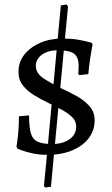

<svg xmlns="http://www.w3.org/2000/svg" viewBox="-20 -678 499 852"><path d="M191 -19 234 -484H266L222 -19ZM180 154 175 147 191 -19H222L206 151ZM234 -484 250 -654 276 -658 282 -649 266 -484ZM191 9Q152 9 122 2Q92 -5 75 -11.5Q58 -18 58 -18L53 -27Q53 -27 56 -46Q59 -65 61.5 -95.5Q64 -126 64 -162L109 -166Q109 -114 117 -86.5Q125 -59 147.5 -49Q170 -39 211 -39Q259 -39 288.5 -60Q318 -81 318 -116Q318 -141 300 -158.5Q282 -176 254 -191Q226 -206 195 -221Q162 -237 131.5 -255.5Q101 -274 81.5 -299Q62 -324 62 -359Q62 -402 87.5 -435Q113 -468 157.5 -487.5Q202 -507 258 -507Q296 -507 325 -502Q354 -497 370.5 -492.5Q387 -488 387 -488L391 -481Q391 -481 387.5 -463Q384 -445 379.5 -415Q375 -385 372 -349L333 -345L327 -349Q327 -349 328 -359Q329 -369 329 -385Q329 -424 309 -439.5Q289 -455 236 -455Q194 -455 166.5 -435.5Q139 -416 139 -386Q139 -353 173 -330.5Q207 -308 250 -287Q285 -271 319.5 -252Q354 -233 377 -207Q400 -181 400 -144Q400 -99 373.5 -64.5Q347 -30 300 -10.5Q253 9 191 9Z"/></svg>

Font: Alegreya
Style: Regular
Weight: 400
Designer: Juan Pablo del Peral
Foundry: Huerta Tipografica
Version: Version 2.009